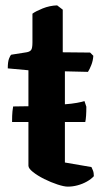

<svg xmlns="http://www.w3.org/2000/svg" viewBox="-20 -696 391 716"><path d="M25 -241Q25 -267 26.5 -281Q28 -295 29 -299Q62 -299 96 -300Q130 -301 162 -303Q194 -305 221 -307Q248 -309 267 -312.5Q286 -316 295 -319L302 -298Q302 -279 301 -264.5Q300 -250 298 -241ZM233 0Q219 0 194.5 -8Q170 -16 145 -28.5Q120 -41 103 -54.5Q86 -68 86 -78V-434L9 -441Q9 -465 13.5 -477Q18 -489 22 -492L79 -501Q91 -503 96 -509.5Q101 -516 101 -538V-645Q113 -654 139 -664.5Q165 -675 193 -676L214 -660V-501L316 -500L328 -488Q327 -470 320.5 -453.5Q314 -437 308 -428L222 -430V-90L321 -73Q323 -69 326.5 -60.5Q330 -52 330 -39Q320 -28 304 -19Q288 -10 269.5 -5Q251 0 233 0Z"/></svg>

Font: Texturina 12pt
Style: Bold
Weight: 700
Designer: Guillermo Torres Carreño
Foundry: Omnibus-Type
Version: Version 1.002